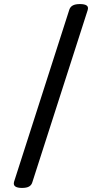

<svg xmlns="http://www.w3.org/2000/svg" viewBox="-20 -910 453 944"><path d="M88 14Q66 14 55.5 7Q45 0 49 -16L321 -863Q326 -877 338.5 -883.5Q351 -890 373 -890Q396 -890 406 -883Q416 -876 411 -860L139 -14Q135 0 123 7Q111 14 88 14Z"/></svg>

Font: Playwrite DK Uloopet
Style: Regular
Weight: 400
Designer: Veronika Burian, José Scaglione
Foundry: TypeTogether
Version: Version 1.002